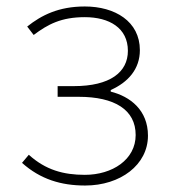

<svg xmlns="http://www.w3.org/2000/svg" viewBox="-20 -560 525 593"><path d="M243 13C352 13 437 -51 437 -141C437 -220 382 -262 322 -277V-282C376 -306 412 -347 412 -405C412 -494 335 -540 242 -540C161 -540 108 -513 64 -478L84 -452C128 -485 169 -507 242 -507C317 -507 375 -474 375 -403C375 -337 320 -294 208 -294H158V-261H223C334 -261 399 -221 399 -143C399 -67 327 -20 242 -20C176 -20 121 -35 69 -82L48 -57C105 -6 169 13 243 13Z"/></svg>

Font: Noto Sans CJK HK Thin
Style: Regular
Weight: 100
Designer: Ryoko NISHIZUKA 西塚涼子 (kana, bopomofo & ideographs); Paul D. Hunt (Latin, Greek & Cyrillic); Sandoll Communications 산돌커뮤니
Foundry: Adobe
Version: Version 2.004;hotconv 1.0.118;makeotfexe 2.5.65603